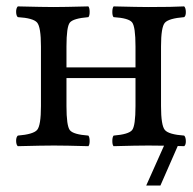

<svg xmlns="http://www.w3.org/2000/svg" viewBox="-20 -451 598 595"><path d="M479 -307.1V-122.1Q479 -62 491 -48.1Q502.9 -34.2 550.8 -30.8Q555.7 -25.9 555.9 -13.9Q556.2 -2 550.8 2Q547.4 2 540.8 1.7Q534.2 1.5 530.8 1.5L477.1 124H433.1L488.3 0.5Q459 0 439.9 0Q403.8 0 332 2Q328.1 -2 328.1 -13.9Q328.1 -25.9 332 -30.8Q378.9 -34.7 389.4 -47.9Q399.9 -61 399.9 -122.1V-209H186V-122.1Q186 -61 196.5 -47.6Q207 -34.2 253.9 -30.8Q257.8 -25.9 257.8 -13.9Q257.8 -2 253.9 2Q182.1 0 147 0Q114.7 0 35.2 2Q30.3 -2 30 -13.9Q29.8 -25.9 35.2 -30.8Q83 -34.7 95 -48.3Q106.9 -62 106.9 -122.1V-307.1Q106.9 -367.2 95 -381.1Q83 -395 35.2 -397.9Q30.3 -401.9 30 -413.8Q29.8 -425.8 35.2 -431.2Q115.2 -429.2 146 -429.2Q178.2 -429.2 253.9 -431.2Q257.8 -426.3 257.8 -414.1Q257.8 -401.9 253.9 -397.9Q207 -394 196.5 -381.1Q186 -368.2 186 -307.1V-242.2H399.9V-307.1Q399.9 -368.2 389.4 -381.6Q378.9 -395 332 -397.9Q328.1 -401.9 328.1 -413.8Q328.1 -425.8 332 -431.2Q410.2 -429.2 439 -429.2Q516.1 -429.2 550.8 -431.2Q555.7 -426.3 555.9 -414.1Q556.2 -401.9 550.8 -397.9Q502.9 -394 491 -380.6Q479 -367.2 479 -307.1Z"/></svg>

Font: Linux Libertine O
Style: Regular
Weight: 400
Designer: Philipp H. Poll
Foundry: Philipp H. Poll
Version: Version 5.3.0